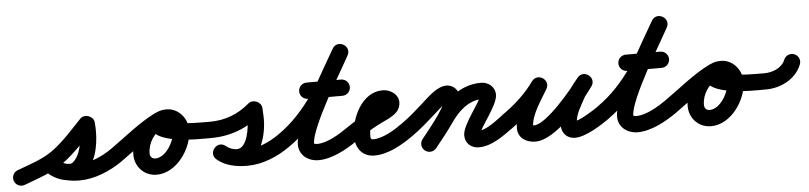

<svg xmlns="http://www.w3.org/2000/svg" viewBox="-86 -794 4467 1060"><g transform="rotate(-5 2147.5 -263.5)"><path d="M15.8 42.1C91.8 13.6 173.1 -12.1 238.8 -60.9C305.3 -110.2 361.4 -173.7 418.5 -233.4C430.6 -246 410.4 -261.3 387.6 -269.2C364.9 -277.1 339.5 -277.4 341.2 -260C342.5 -246.7 343.3 -233.5 343.3 -220C343.3 -165.5 334 -90.3 287 -55C283.6 -52.4 275.1 -52.1 270.8 -52.1C249.2 -52.1 227.7 -61.9 211 -75.2C187.7 -93.7 162.1 -85.7 148 -68.3C134 -51 131.4 -24.2 154.4 -5.3C197.6 30.4 265.1 44.2 319.8 44.2C403.5 44.2 490.6 7.3 558.7 -40C579.1 -54.2 584.1 -82.3 570 -102.7C555.8 -123.1 527.7 -128.1 507.3 -114C454.5 -77.3 384.9 -45.8 319.8 -45.8C286.9 -45.8 238 -52.9 211.6 -74.7C188.7 -93.6 162.9 -85.4 148.7 -67.8C134.4 -50.2 131.7 -23.3 155 -4.8C187.6 21.2 228.8 37.9 270.8 37.9C295.5 37.9 321 32 341 17C413 -37 433.3 -134.9 433.3 -220C433.3 -236.5 432.4 -252.6 430.8 -268.9C429.1 -286.3 415.8 -299.3 399.9 -304.8C384 -310.2 365.6 -308.2 353.5 -295.6C300 -239.6 247.5 -179.3 185.2 -133.1C126.7 -89.8 51.9 -67.6 -15.8 -42.1C-39.1 -33.4 -50.9 -7.4 -42.1 15.8C-33.4 39.1 -7.4 50.9 15.8 42.1Z M496.1 -51.2C510.3 -30.9 538.4 -25.9 558.8 -40.1C639 -96.1 719.5 -166.2 807.1 -209C829.5 -219.9 838.7 -246.9 827.8 -269.2C816.9 -291.6 789.9 -300.8 767.6 -289.9C675.3 -244.8 591.6 -172.8 507.2 -113.9C486.9 -99.7 481.9 -71.6 496.1 -51.2ZM768.4 -290.3C685 -251.6 627.7 -163.2 627.7 -71.2C627.7 -3.7 679.1 49.7 747.2 49.7C858.9 49.7 946.6 -79.7 946.6 -182.5C946.6 -245.6 897.2 -305 832 -305C794.1 -305 754.3 -292.3 740.5 -252.9C740.5 -252.9 740.6 -252.9 740.6 -253C740.6 -253.1 740.6 -253.1 740.6 -253.1C690.9 -113.8 996.8 -126.1 1064 -126C1088.8 -126 1109 -146.1 1109 -171C1109 -195.8 1088.9 -216 1064 -216C1000.8 -216.1 935.6 -216.3 873 -226.3C854.9 -229.2 837.4 -232.7 821.1 -241.2C821.2 -241 821.4 -240.9 821.5 -240.7C824.9 -235.9 826.2 -231.9 826 -225.8C825.8 -224.8 825.6 -223.8 825.4 -222.9C825.4 -222.8 825.4 -222.8 825.4 -222.9C825.4 -222.9 825.4 -223.1 825.5 -223.1C826.6 -226.3 822.3 -217 819.7 -214.8C815.5 -211.4 828 -215 832 -215C846.7 -215 856.6 -195.5 856.6 -182.5C856.6 -130.4 807.3 -40.3 747.2 -40.3C728.7 -40.3 717.7 -53 717.7 -71.2C717.7 -128.3 754.5 -184.6 806.3 -208.6C828.8 -219.1 838.7 -245.8 828.2 -268.4C817.7 -290.9 791 -300.8 768.4 -290.3Z M1064 -126C1170 -126 1264.2 -161.4 1344.3 -230.4C1357.1 -241.3 1338.1 -257.7 1316.1 -267.1C1294.1 -276.5 1269.2 -279 1270.1 -262.2C1270.8 -247.4 1271.6 -232.6 1272.3 -217.7C1272.3 -217.7 1272.3 -217.8 1272.3 -217.8C1272.3 -217.9 1272.3 -217.9 1272.3 -217.9C1274.3 -176.3 1260.8 -52.1 1199.8 -52.1C1178.6 -52.1 1156.9 -61.3 1140.6 -74.7C1117.5 -93.8 1091.6 -86 1077.3 -68.6C1063 -51.3 1060.2 -24.4 1083.4 -5.3C1129.7 33 1190.1 44.2 1248.8 44.2C1335.4 44.2 1417.9 8.8 1487.8 -40.1C1508.2 -54.4 1513.1 -82.5 1498.9 -102.8C1484.6 -123.2 1456.5 -128.1 1436.2 -113.9C1381.6 -75.6 1316.6 -45.8 1248.8 -45.8C1212.1 -45.8 1170.1 -50.4 1140.6 -74.7C1117.5 -93.8 1091.6 -86 1077.3 -68.6C1063 -51.2 1060.2 -24.3 1083.4 -5.3C1115.8 21.4 1157.7 37.9 1199.8 37.9C1326 37.9 1366.9 -121.6 1362.2 -222.1C1362.2 -222.1 1362.2 -222.2 1362.2 -222.2C1362.2 -222.3 1362.2 -222.3 1362.2 -222.3C1361.4 -237.1 1360.7 -251.9 1359.9 -266.8C1359.1 -283.5 1346.9 -297 1331.7 -303.5C1316.5 -310 1298.4 -309.6 1285.7 -298.6C1221.8 -243.6 1148.6 -216 1064 -216C1039.1 -216 1019 -195.9 1019 -171C1019 -146.1 1039.1 -126 1064 -126Z M1487.8 -40.1C1662 -161.7 1750.8 -332.9 1853.2 -513.8C1867.9 -540 1855.7 -564.1 1836.2 -575.2C1816.6 -586.2 1789.6 -584.3 1774.8 -558.2C1717.9 -457.5 1537.2 -163.2 1537.2 -48.3C1537.2 12 1587.8 47.6 1644.3 47.6C1719.2 47.6 1802.2 1.6 1861.8 -40.1C1882.2 -54.4 1887.1 -82.5 1872.9 -102.8C1858.6 -123.2 1830.5 -128.1 1810.2 -113.9C1767.1 -83.7 1699 -42.4 1644.3 -42.4C1640.4 -42.4 1627.2 -42.3 1627.2 -48.3C1627.2 -133.3 1809.4 -436.4 1853.2 -513.8C1867.9 -540 1855.7 -564.1 1836.2 -575.2C1816.6 -586.2 1789.6 -584.3 1774.8 -558.2C1679.8 -390.2 1598 -226.8 1436.2 -113.9C1415.9 -99.7 1410.9 -71.6 1425.1 -51.2C1439.3 -30.9 1467.4 -25.9 1487.8 -40.1ZM1615 -295C1678.7 -295 1742.3 -295 1806 -295C1830.9 -295 1851 -315.1 1851 -340C1851 -364.9 1830.9 -385 1806 -385C1742.3 -385 1678.7 -385 1615 -385C1590.1 -385 1570 -364.9 1570 -340C1570 -315.1 1590.1 -295 1615 -295Z M1861.8 -40.1C1901.1 -67.6 1941.9 -93 1984.2 -115.7C2018.7 -134.2 2065.9 -150.3 2093.6 -178.2C2108 -192.8 2116 -211.4 2116 -232C2116 -277.8 2070.8 -306 2029 -306C1913.2 -306 1850 -165.9 1850 -66C1850 -2.3 1885.6 49 1954 49C2031.3 49 2109.9 2.8 2170.9 -40.2C2191.2 -54.5 2196.1 -82.6 2181.8 -102.9C2167.5 -123.2 2139.4 -128.1 2119.1 -113.8C2074.9 -82.7 2010.8 -41 1954 -41C1938.6 -41 1940 -52.2 1940 -66C1940 -112 1970 -216 2029 -216C2037.4 -216 2029.4 -215 2026.8 -225.7C2025.8 -229.5 2026 -232.5 2026 -232C2026 -231.2 2026.3 -236 2028.1 -239.4C2030.2 -243.2 2001.7 -225.6 1996 -222.7C1931.3 -190.4 1869.6 -155.3 1810.2 -113.9C1789.9 -99.7 1784.9 -71.6 1799.1 -51.2C1813.3 -30.9 1841.4 -25.9 1861.8 -40.1Z M2108 -51.4C2122.2 -30.9 2150.2 -25.9 2170.6 -40C2215.8 -71.3 2256.9 -108 2297.9 -144.5C2312.7 -157.6 2370.5 -211.3 2381.7 -211.3C2384.3 -211.3 2376.5 -212 2374.1 -213C2369.3 -215 2364.9 -218.8 2362.6 -223.6C2362.3 -224.3 2362.1 -226.2 2362.1 -224.4C2362.1 -182.9 2256.3 -57.2 2225.5 -17.6C2210.2 2 2213.8 30.3 2233.4 45.5C2253 60.8 2281.3 57.2 2296.5 37.6C2344.5 -24.1 2452.1 -147.4 2452.1 -224.4C2452.1 -265.3 2425.2 -301.3 2381.7 -301.3C2329.4 -301.3 2274.6 -244.3 2238.1 -211.7C2199.8 -177.7 2161.6 -143.2 2119.4 -114C2098.9 -99.8 2093.9 -71.8 2108 -51.4ZM2296.2 38.1C2329.9 -4.2 2364.6 -46 2395.1 -90.6C2436.8 -151.5 2494.4 -210 2573.2 -210C2573.3 -210 2573.3 -210 2572.7 -210.2C2567.8 -212.1 2564 -216.8 2562.2 -221.5C2561.5 -223.4 2561 -229.5 2561 -227.5C2561 -197.6 2456.7 -79.8 2456.7 -18.6C2456.7 25.3 2488.9 54 2532 54C2606.8 54 2672.7 1.1 2731 -40.3C2751.3 -54.7 2756.1 -82.8 2741.7 -103C2727.3 -123.3 2699.2 -128.1 2679 -113.7C2638.4 -85 2582.9 -36 2532 -36C2529.9 -36 2531.2 -36 2532.5 -35.6C2539.2 -33.2 2545.3 -26.5 2546.6 -19.3C2546.7 -18.5 2546.7 -18.4 2546.7 -18.6C2546.7 -49.8 2651 -166.5 2651 -227.5C2651 -271.2 2615 -300 2573.2 -300C2462.9 -300 2380.2 -228.1 2320.9 -141.4C2291.6 -98.6 2258.1 -58.6 2225.8 -18.1C2210.3 1.4 2213.5 29.7 2232.9 45.2C2252.4 60.7 2280.7 57.5 2296.2 38.1Z M2666.9 -51.5C2681 -31 2709 -25.8 2729.5 -39.9C2804.8 -91.7 2875.5 -156.2 2928.7 -230.9C2945.2 -254.1 2933.3 -278.6 2913.7 -291.1C2894.2 -303.5 2867 -304 2852.9 -279.3C2810.8 -205.3 2749.9 -118.9 2749.9 -31.7C2749.9 23.1 2797 49.9 2846.2 49.9C2959.1 49.9 3118.5 -140.9 3179.7 -226.9C3196.6 -250.7 3187.7 -275.7 3170 -288.9C3152.4 -302.2 3126 -303.9 3107.8 -281C3092 -261.2 3074.5 -241.4 3061.9 -219.3C3061.9 -219.3 3061.8 -219 3061.6 -218.8C3061.5 -218.5 3061.3 -218.2 3061.3 -218.2C3030.2 -159.9 2992 -98.5 2992 -30.3C2992 -16.2 2994.5 -2.1 3000.9 10.5C3000.9 10.5 3001.1 10.8 3001.3 11.1C3001.5 11.5 3001.6 11.8 3001.6 11.8C3012.8 32 3034.1 47.8 3066.4 47.8C3124.8 47.8 3211.7 -7.9 3257.8 -40.1C3278.2 -54.4 3283.1 -82.5 3268.9 -102.8C3254.6 -123.2 3226.5 -128.1 3206.2 -113.9C3176.5 -93.1 3095.6 -42.2 3066.4 -42.2C3061.1 -42.2 3075.5 -36.8 3079.4 -32.1C3080.3 -31 3081 -29.9 3081.8 -28.7C3082.3 -27.9 3083.4 -25.5 3083.1 -26.3C3082.4 -28.2 3081.3 -30.1 3080.4 -31.8C3080.4 -31.8 3080.5 -31.5 3080.7 -31.1C3080.9 -30.8 3081.1 -30.5 3081.1 -30.5C3080.7 -31.2 3081.8 -29 3082 -28.2C3082.4 -26.9 3082 -30 3082 -30.3C3082 -80.6 3117.4 -132.2 3140.7 -175.8C3140.7 -175.8 3140.5 -175.5 3140.4 -175.2C3140.2 -175 3140.1 -174.7 3140.1 -174.7C3150.3 -192.6 3165.3 -208.8 3178.2 -225C3196.4 -247.8 3186.9 -273.2 3168.6 -287C3150.3 -300.8 3123.2 -302.9 3106.3 -279.1C3067.6 -224.6 2914.5 -40.1 2846.2 -40.1C2841.7 -40.1 2831.8 -44.3 2835.7 -40.2C2837.9 -38 2839.4 -35.1 2839.9 -32C2839.9 -31.9 2839.9 -31.8 2839.9 -31.7C2839.9 -98.9 2897.9 -176.5 2931.1 -234.7C2945.2 -259.5 2934.5 -283.2 2916.2 -294.9C2897.9 -306.6 2871.9 -306.3 2855.3 -283.1C2808.3 -217 2745.1 -159.9 2678.5 -114.1C2658 -100 2652.8 -72 2666.9 -51.5Z M3256.8 -40.1C3431 -161.7 3519.8 -332.9 3622.2 -513.8C3636.9 -540 3624.7 -564.1 3605.2 -575.2C3585.6 -586.2 3558.6 -584.3 3543.8 -558.2C3486.9 -457.5 3306.2 -163.2 3306.2 -48.3C3306.2 12 3356.8 47.6 3413.3 47.6C3488.2 47.6 3571.2 1.6 3630.8 -40.1C3651.2 -54.4 3656.1 -82.5 3641.9 -102.8C3627.6 -123.2 3599.5 -128.1 3579.2 -113.9C3536.1 -83.7 3468 -42.4 3413.3 -42.4C3409.4 -42.4 3396.2 -42.3 3396.2 -48.3C3396.2 -133.3 3578.4 -436.4 3622.2 -513.8C3636.9 -540 3624.7 -564.1 3605.2 -575.2C3585.6 -586.2 3558.6 -584.3 3543.8 -558.2C3448.8 -390.2 3367 -226.8 3205.2 -113.9C3184.9 -99.7 3179.9 -71.6 3194.1 -51.2C3208.3 -30.9 3236.4 -25.9 3256.8 -40.1ZM3384 -295C3447.7 -295 3511.3 -295 3575 -295C3599.9 -295 3620 -315.1 3620 -340C3620 -364.9 3599.9 -385 3575 -385C3511.3 -385 3447.7 -385 3384 -385C3359.1 -385 3339 -364.9 3339 -340C3339 -315.1 3359.1 -295 3384 -295Z M3568.1 -51.2C3582.3 -30.9 3610.4 -25.9 3630.8 -40.1C3711 -96.1 3791.5 -166.2 3879.1 -209C3901.5 -219.9 3910.7 -246.9 3899.8 -269.2C3888.9 -291.6 3861.9 -300.8 3839.6 -289.9C3747.3 -244.8 3663.6 -172.8 3579.2 -113.9C3558.9 -99.7 3553.9 -71.6 3568.1 -51.2ZM3840.4 -290.3C3757 -251.6 3699.7 -163.2 3699.7 -71.2C3699.7 -3.7 3751.1 49.7 3819.2 49.7C3930.9 49.7 4018.6 -79.7 4018.6 -182.5C4018.6 -245.6 3969.2 -305 3904 -305C3866.1 -305 3826.3 -292.3 3812.5 -252.9C3812.5 -252.9 3812.6 -252.9 3812.6 -253C3812.6 -253.1 3812.6 -253.1 3812.6 -253.1C3762.9 -113.8 4068.8 -126.1 4136 -126C4160.8 -126 4181 -146.1 4181 -171C4181 -195.8 4160.9 -216 4136 -216C4072.8 -216.1 4007.6 -216.3 3945 -226.3C3926.9 -229.2 3909.4 -232.7 3893.1 -241.2C3893.2 -241 3893.4 -240.9 3893.5 -240.7C3896.9 -235.9 3898.2 -231.9 3898 -225.8C3897.8 -224.8 3897.6 -223.8 3897.4 -222.9C3897.4 -222.8 3897.4 -222.8 3897.4 -222.9C3897.4 -222.9 3897.4 -223.1 3897.5 -223.1C3898.6 -226.3 3894.3 -217 3891.7 -214.8C3887.5 -211.4 3900 -215 3904 -215C3918.7 -215 3928.6 -195.5 3928.6 -182.5C3928.6 -130.4 3879.3 -40.3 3819.2 -40.3C3800.7 -40.3 3789.7 -53 3789.7 -71.2C3789.7 -128.3 3826.5 -184.6 3878.3 -208.6C3900.8 -219.1 3910.7 -245.8 3900.2 -268.4C3889.7 -290.9 3863 -300.8 3840.4 -290.3Z M4135.5 -126C4218.4 -125 4305.1 -167.2 4336.8 -247.4C4346 -270.5 4334.7 -296.7 4311.6 -305.8C4288.5 -315 4262.3 -303.7 4253.2 -280.6C4235.3 -235.6 4181.5 -215.5 4136.5 -216C4111.7 -216.3 4091.3 -196.4 4091 -171.5C4090.7 -146.7 4110.6 -126.3 4135.5 -126Z"/></g></svg>

Font: FRB American Cursive Guidelines Arrows Black
Style: Bold Italic
Weight: 900
Italic angle: -25°
Version: Version 2.0;Modular Font Editor K font №1